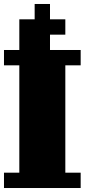

<svg xmlns="http://www.w3.org/2000/svg" viewBox="-20 -944 425 964"><path d="M0 0V-77H77V-616H0V-693H77V-847H154V-924H231V-847H308V-770H231V-693H385V-616H308V-77H385V0Z"/></svg>

Font: Coral Pixels
Style: Regular
Weight: 400
Designer: Tanukizamurai
Foundry: TanukiFont
Version: Version 1.000; ttfautohint (v1.8.4.7-5d5b)